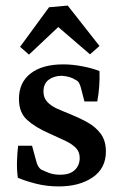

<svg xmlns="http://www.w3.org/2000/svg" viewBox="-20 -659 435 689"><path d="M44 -21Q40 -51 41 -80.5Q42 -110 45 -136H95L110 -81Q115 -60 127 -51Q137 -46 154.5 -39Q172 -32 196 -32Q231 -32 248.5 -49Q266 -66 266 -92Q266 -114 252.5 -128Q239 -142 214 -154Q189 -166 155 -181Q107 -202 77.5 -228.5Q48 -255 48 -304Q48 -363 90 -395.5Q132 -428 207 -428Q240 -428 276 -421Q312 -414 337 -404Q338 -377 336 -349Q334 -321 329 -295H283L270 -345Q267 -356 263 -362.5Q259 -369 250 -373Q241 -379 229 -382.5Q217 -386 202 -387Q174 -387 155 -373Q136 -359 136 -330Q136 -308 149.5 -293.5Q163 -279 184 -269.5Q205 -260 228 -251Q263 -237 293 -220.5Q323 -204 341.5 -179Q360 -154 360 -115Q360 -55 312.5 -22.5Q265 10 191 10Q147 10 108.5 0Q70 -10 44 -21ZM52 -491 156 -633 223 -639 337 -494 303 -464 189 -562 84 -463Z"/></svg>

Font: Rasa Medium
Style: Regular
Weight: 500
Designer: Anna Giedrys (Yrsa+Rasa design), David Brezina (Yrsa art-direction, Rasa art-direction, design)
Foundry: Rosetta Type Foundry
Version: Version 2.004